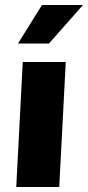

<svg xmlns="http://www.w3.org/2000/svg" viewBox="-20 -748 352 768"><path d="M71 -500H243L217 0H45ZM176 -574H52L148 -728H312Z"/></svg>

Font: Kilde Sans Black
Style: Regular
Weight: 900
Italic angle: -3°
Designer: Paul D. Hunt
Foundry: Adobe Systems Incorporated
Version: Version 1.050;PS Version 1.000;hotconv 1.0.70;makeotf.lib2.5